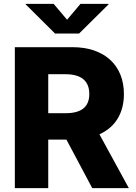

<svg xmlns="http://www.w3.org/2000/svg" viewBox="-20 -971 702 991"><path d="M56.6 0H229V-250.5H322.8L456.1 0H645L493.2 -277.8C573.7 -314 619.6 -385.3 619.6 -485.8C619.6 -634.3 518.6 -727.5 354.5 -727.5H56.6ZM229 -386.7V-587.9H317.9C398.9 -587.9 440.9 -553.7 440.9 -485.8C440.9 -418 398.9 -386.7 318.4 -386.7ZM256.8 -951.2H112.8V-948.2L264.2 -797.9H388.2L540 -948.2V-951.2H395.5L326.2 -869.1Z"/></svg>

Font: Inter ExtraBold
Style: Regular
Weight: 800
Designer: Rasmus Andersson
Foundry: rsms
Version: Version 4.001;git-9221beed3